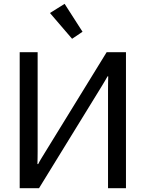

<svg xmlns="http://www.w3.org/2000/svg" viewBox="-20 -984 762 1004"><path d="M638.7 0V-710.9H537.6L212.4 -182.1Q203.1 -167 194.3 -152.6Q185.5 -138.2 179.7 -126H175.8Q176.3 -140.6 176.5 -158.9Q176.8 -177.2 176.8 -191.9V-710.9H83V0H184.1L509.3 -528.8Q518.6 -543.9 527.1 -558.3Q535.6 -572.8 542.5 -585H545.9Q545.4 -570.3 545.2 -552Q544.9 -533.7 544.9 -519V0ZM356.9 -781.2 411.6 -817.9 317.9 -963.9 241.2 -916Z"/></svg>

Font: Roboto Flex
Style: Regular
Weight: 400
Designer: Berlow after Robertson
Foundry: Google
Version: Version 3.200;gftools[0.9.32]